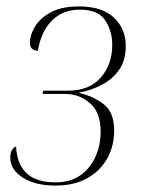

<svg xmlns="http://www.w3.org/2000/svg" viewBox="-20 -567 458 597"><path d="M152 10Q89 10 50.5 -15Q12 -40 12 -77Q12 -94 18.5 -102.5Q25 -111 30 -111Q33 -56 63 -28Q93 0 153 0Q199 0 230 -22Q261 -44 277 -80Q293 -116 293 -158Q293 -217 260 -246Q227 -275 181 -275H112L114 -285H191Q258 -285 293.5 -326Q329 -367 329 -427Q329 -471 307 -504Q285 -537 228 -537Q175 -537 141 -502.5Q107 -468 98 -409Q86 -410 79.5 -415.5Q73 -421 73 -435Q73 -457 88 -483Q103 -509 136.5 -528Q170 -547 226 -547Q297 -547 334 -512.5Q371 -478 371 -424Q371 -379 350.5 -350Q330 -321 297 -303.5Q264 -286 226 -279V-278Q270 -268 302.5 -243Q335 -218 335 -161Q335 -114 314 -75.5Q293 -37 252.5 -13.5Q212 10 152 10Z"/></svg>

Font: Noto Serif Display SemiCondensed ExtraLight
Style: Italic
Weight: 200
Width: 4
Italic angle: -12°
Designer: Monotype Design Team
Foundry: Monotype Imaging Inc.
Version: Version 2.009